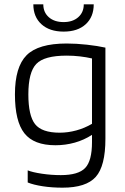

<svg xmlns="http://www.w3.org/2000/svg" viewBox="-20 -705 578 887"><path d="M269 162Q220 162 177.5 155.5Q135 149 108 138V82Q130 91 173.5 97.5Q217 104 261 104Q342 104 373.5 71Q405 38 405 -48V-82Q368 -58 325 -46Q282 -34 236 -34Q136 -34 92.5 -89.5Q49 -145 49 -269Q49 -396 103 -450Q157 -504 288 -504Q333 -504 382 -498.5Q431 -493 467 -485V-64Q467 62 422.5 112Q378 162 269 162ZM288 -448Q184 -448 147.5 -409.5Q111 -371 111 -269Q111 -171 142 -131.5Q173 -92 256 -92Q294 -92 332.5 -102.5Q371 -113 405 -133V-435Q379 -441 349 -444.5Q319 -448 288 -448ZM367 -685H413Q413 -627 376 -593Q339 -559 274 -559Q209 -559 171.5 -593Q134 -627 134 -685H180Q180 -648 205.5 -625.5Q231 -603 274 -603Q316 -603 341.5 -625.5Q367 -648 367 -685Z"/></svg>

Font: Blinker Light
Style: Regular
Weight: 300
Designer: Juergen Huber
Foundry: supertype
Version: Version 1.017;hotconv 1.0.117;makeotfexe 2.5.65602